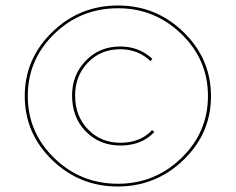

<svg xmlns="http://www.w3.org/2000/svg" viewBox="-20 -582 857 698"><path d="M70 -233Q70 -368 169.5 -465Q269 -562 409 -562Q548 -562 647.5 -465Q747 -368 747 -232Q747 -97 647 -0.5Q547 96 408 96Q269 96 169.5 -0.5Q70 -97 70 -233ZM409 86Q543 86 639.5 -7.5Q736 -101 736 -233Q736 -365 639.5 -458.5Q543 -552 409 -552Q273 -552 177 -458.5Q81 -365 81 -233Q81 -101 177 -7.5Q273 86 409 86ZM418 -53Q342 -53 292 -104Q242 -155 242 -235Q242 -310 292 -361.5Q342 -413 417 -413Q486 -413 534 -368L527 -360Q482 -403 417 -403Q346 -403 299.5 -354.5Q253 -306 253 -235Q253 -160 300 -111.5Q347 -63 418 -63Q490 -63 533 -109L541 -102Q495 -53 418 -53Z"/></svg>

Font: EauTest Hairline
Style: Regular
Weight: 250
Designer: Christian Thalmann (Catharsis Fonts)
Version: Version 0.001;PS 000.001;hotconv 1.0.88;makeotf.lib2.5.64775